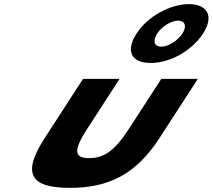

<svg xmlns="http://www.w3.org/2000/svg" viewBox="-20 -895 1030 930"><path d="M641.8 -733C587.4 -649 614.2 -590 710.2 -590C804.2 -590 909.4 -649 963.8 -733C1017.5 -816 985.8 -875 894.8 -875C804.8 -875 695.5 -816 641.8 -733ZM741.8 -733C763.8 -767 809.9 -795 842.9 -795C876.9 -795 885.8 -767 863.8 -733C841.1 -698 796.3 -669 761.3 -669C725.3 -669 719.1 -698 741.8 -733ZM559.3 -513H382.3L196.4 -226C85 -54 126.3 15 318.3 15C510.3 15 641 -54 752.4 -226L938.3 -513H761.3L603.2 -269C537.8 -168 485.6 -129 411.6 -129C337.6 -129 335.8 -168 401.2 -269Z"/></svg>

Font: Hussar
Style: BdWodka
Weight: 700
Foundry: Cannot Into Space Fonts
Version: Version 2.00